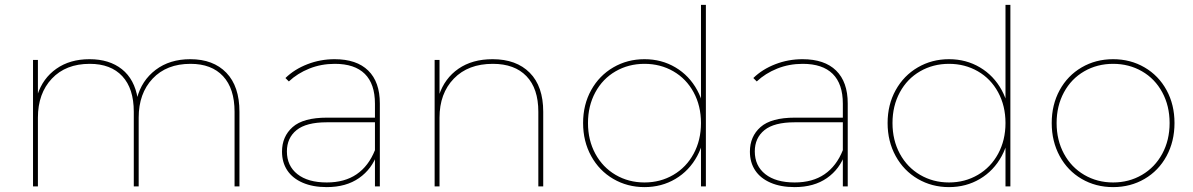

<svg xmlns="http://www.w3.org/2000/svg" viewBox="-20 -762 4876 785"><path d="M758 -520Q852 -520 905.5 -464.5Q959 -409 959 -305V0H939V-305Q939 -400 892 -450.5Q845 -501 759 -501Q661 -501 604 -440.5Q547 -380 547 -281V0H527V-305Q527 -400 480 -450.5Q433 -501 347 -501Q249 -501 192 -440.5Q135 -380 135 -281V0H115V-517H135V-371L133 -374Q155 -442 210.5 -481Q266 -520 346 -520Q427 -520 478.5 -479Q530 -438 543 -359L540 -360Q559 -433 616.5 -476.5Q674 -520 758 -520Z M1513 -123V-140V-338Q1513 -419 1471.5 -460Q1430 -501 1349 -501Q1293 -501 1244.5 -481.5Q1196 -462 1161 -429L1147 -443Q1184 -479 1237 -499.5Q1290 -520 1348 -520Q1438 -520 1485.5 -473.5Q1533 -427 1533 -339V0H1513ZM1316 3Q1259 3 1217.5 -15Q1176 -33 1154.5 -65.5Q1133 -98 1133 -142Q1133 -204 1176.5 -242.5Q1220 -281 1317 -281H1524V-262H1316Q1232 -262 1192.5 -230Q1153 -198 1153 -143Q1153 -84 1196 -50Q1239 -16 1316 -16Q1389 -16 1438 -49.5Q1487 -83 1513 -148L1523 -135Q1501 -71 1448 -34Q1395 3 1316 3Z M1994 -520Q2091 -520 2146 -464.5Q2201 -409 2201 -305V0H2181V-305Q2181 -400 2132.5 -450.5Q2084 -501 1995 -501Q1894 -501 1835.5 -440.5Q1777 -380 1777 -281V0H1757V-517H1777V-370L1775 -373Q1798 -442 1854.5 -481Q1911 -520 1994 -520Z M2615 3Q2545 3 2487.5 -30.5Q2430 -64 2397 -124Q2364 -184 2364 -259Q2364 -334 2397 -393.5Q2430 -453 2487.5 -486.5Q2545 -520 2615 -520Q2685 -520 2741.5 -486.5Q2798 -453 2830.5 -393.5Q2863 -334 2863 -259Q2863 -184 2830.5 -124Q2798 -64 2741.5 -30.5Q2685 3 2615 3ZM2615 -16Q2680 -16 2733 -47Q2786 -78 2816 -133.5Q2846 -189 2846 -259Q2846 -329 2816 -384.5Q2786 -440 2733 -470.5Q2680 -501 2615 -501Q2550 -501 2497 -470.5Q2444 -440 2414 -384.5Q2384 -329 2384 -259Q2384 -189 2414 -133.5Q2444 -78 2497 -47Q2550 -16 2615 -16ZM2846 -190 2856 -260 2846 -330V-742H2866V0H2846Z M3426 -123V-140V-338Q3426 -419 3384.5 -460Q3343 -501 3262 -501Q3206 -501 3157.5 -481.5Q3109 -462 3074 -429L3060 -443Q3097 -479 3150 -499.5Q3203 -520 3261 -520Q3351 -520 3398.5 -473.5Q3446 -427 3446 -339V0H3426ZM3229 3Q3172 3 3130.5 -15Q3089 -33 3067.5 -65.5Q3046 -98 3046 -142Q3046 -204 3089.5 -242.5Q3133 -281 3230 -281H3437V-262H3229Q3145 -262 3105.5 -230Q3066 -198 3066 -143Q3066 -84 3109 -50Q3152 -16 3229 -16Q3302 -16 3351 -49.5Q3400 -83 3426 -148L3436 -135Q3414 -71 3361 -34Q3308 3 3229 3Z M3860 3Q3790 3 3732.5 -30.5Q3675 -64 3642 -124Q3609 -184 3609 -259Q3609 -334 3642 -393.5Q3675 -453 3732.5 -486.5Q3790 -520 3860 -520Q3930 -520 3986.5 -486.5Q4043 -453 4075.5 -393.5Q4108 -334 4108 -259Q4108 -184 4075.5 -124Q4043 -64 3986.5 -30.5Q3930 3 3860 3ZM3860 -16Q3925 -16 3978 -47Q4031 -78 4061 -133.5Q4091 -189 4091 -259Q4091 -329 4061 -384.5Q4031 -440 3978 -470.5Q3925 -501 3860 -501Q3795 -501 3742 -470.5Q3689 -440 3659 -384.5Q3629 -329 3629 -259Q3629 -189 3659 -133.5Q3689 -78 3742 -47Q3795 -16 3860 -16ZM4091 -190 4101 -260 4091 -330V-742H4111V0H4091Z M4531 3Q4460 3 4402.5 -30.5Q4345 -64 4312.5 -124Q4280 -184 4280 -259Q4280 -334 4312.5 -393.5Q4345 -453 4402.5 -486.5Q4460 -520 4531 -520Q4602 -520 4659.5 -486.5Q4717 -453 4749.5 -393.5Q4782 -334 4782 -259Q4782 -184 4749.5 -124Q4717 -64 4659.5 -30.5Q4602 3 4531 3ZM4531 -16Q4596 -16 4649 -47Q4702 -78 4732 -133.5Q4762 -189 4762 -259Q4762 -329 4732 -384.5Q4702 -440 4649 -470.5Q4596 -501 4531 -501Q4466 -501 4413 -470.5Q4360 -440 4330 -384.5Q4300 -329 4300 -259Q4300 -189 4330 -133.5Q4360 -78 4413 -47Q4466 -16 4531 -16Z"/></svg>

Font: Montserrat
Style: Regular
Weight: 400
Designer: Julieta Ulanovsky
Foundry: Julieta Ulanovsky
Version: Version 8.000